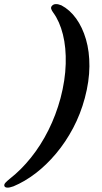

<svg xmlns="http://www.w3.org/2000/svg" viewBox="-101 -771 489 918"><path d="M304.5 -302Q284 -225.5 248.5 -158.5Q213 -91.5 167 -36.8Q121 18 69 57.8Q17 97.5 -37 120Q-56 127 -67.5 126Q-79 125 -80.5 116.5Q-81.5 110 -74.8 102.5Q-68 95 -54.5 84Q0 41.5 47.2 -17.5Q94.5 -76.5 130.5 -148.5Q166.5 -220.5 188.5 -302Q211 -387.5 213.2 -465.5Q215.5 -543.5 199.8 -606.2Q184 -669 154 -710Q146.5 -720 144 -728Q141.5 -736 146.5 -742Q159.5 -759 192.5 -745.5Q232.5 -724.5 262.8 -682.8Q293 -641 310 -583Q327 -525 326.5 -453.8Q326 -382.5 304.5 -302Z"/></svg>

Font: Fraunces SemiBold
Style: Italic
Weight: 600
Italic angle: -16°
Version: Version 1.000;[b76b70a41]